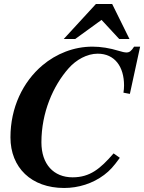

<svg xmlns="http://www.w3.org/2000/svg" viewBox="-20 -917 717 955"><path d="M573 -723H624L538 -897H457L297 -723H354L485 -818ZM677 -685H647C633 -663 624 -656 609 -656C601 -656 586 -659 571 -664C526 -678 481 -685 440 -685C347 -685 260 -650 191 -592C94 -510 32 -382 32 -234C32 -83 136 18 299 18C370 18 441 -4 498 -47C527 -69 544 -88 576 -132L545 -154C479 -78 428 -35 341 -35C247 -35 186 -100 186 -209C186 -357 244 -490 321 -577C359 -620 413 -650 466 -650C551 -650 597 -585 597 -492C597 -479 596 -469 594 -456L626 -450Z"/></svg>

Font: XITS
Style: Bold Italic
Weight: 700
Italic angle: -16.33°
Designer: MicroPress Inc., with final additions and corrections provided by Coen Hoffman, Elsevier (retired)
Version: Version 1.302